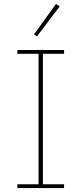

<svg xmlns="http://www.w3.org/2000/svg" viewBox="-20 -951 412 971"><path d="M304 0H68V-19H175V-679H68V-698H304V-679H197V-19H304ZM282 -919 167 -767 152 -777 263 -931Z"/></svg>

Font: IBM Plex Sans Thin
Style: Regular
Weight: 250
Designer: Mike Abbink, Paul van der Laan, Pieter van Rosmalen
Foundry: Bold Monday
Version: Version 3.201